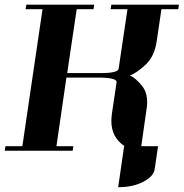

<svg xmlns="http://www.w3.org/2000/svg" viewBox="-20 -635 774 809"><path d="M0 0 2.9 -19H74.2L159.2 -596.2H87.9L90.8 -615.2H377L374 -596.2H303.2L263.2 -327.1H405.8Q478.5 -327.1 480 -346.2L517.1 -596.2H445.8L449.2 -615.2H733.9L731 -596.2H660.2L640.1 -460.9Q631.3 -397.5 592.8 -361.8Q554.2 -326.2 526.9 -316.9Q551.3 -307.6 580.1 -271Q600.1 -245.1 600.1 -204.1Q600.1 -189.5 597.2 -172.9L575.2 -19H646L631.8 77.1Q627.4 108.9 582 131.8Q538.6 153.8 478 153.8L502.9 -19H504.9Q449.2 -56.2 449.2 -125Q449.2 -134.3 451.2 -153.8L471.2 -288.1Q474.1 -306.6 402.8 -308.1H259.8L217.8 -19H289.1L286.1 0Z"/></svg>

Font: Hjet
Style: Italic
Weight: 400
Designer: T. Christopher White
Version: Version 1.2